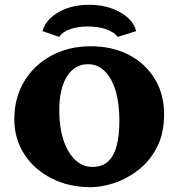

<svg xmlns="http://www.w3.org/2000/svg" viewBox="-20 -776 749 805"><path d="M361.3 8.8Q268.6 8.8 195.8 -28.3Q123 -65.4 81.5 -129.9Q40 -194.3 40 -276.4Q40 -365.2 81.1 -434.1Q122.1 -502.9 194.8 -542.5Q267.6 -582 360.4 -582Q451.2 -582 520.5 -545.9Q589.8 -509.8 628.9 -445.3Q668 -380.9 668 -296.9Q668 -214.8 637.2 -156.7Q606.4 -98.6 558.6 -62Q510.7 -25.4 458 -8.3Q405.3 8.8 361.3 8.8ZM367.2 -76.2Q407.2 -76.2 432.1 -98.1Q457 -120.1 468.8 -163.6Q480.5 -207 480.5 -270.5Q480.5 -343.8 464.4 -396.5Q448.2 -449.2 418.9 -478Q389.6 -506.8 348.6 -506.8Q293 -506.8 260.7 -455.6Q228.5 -404.3 228.5 -311.5Q228.5 -242.2 246.1 -189Q263.7 -135.7 294.9 -106Q326.2 -76.2 367.2 -76.2ZM228.5 -621.1 158.2 -645.5Q171.9 -694.3 225.6 -725.1Q279.3 -755.9 353.5 -755.9Q427.7 -755.9 482.9 -725.1Q538.1 -694.3 550.8 -645.5L472.7 -621.1Q460 -640.6 426.8 -652.8Q393.6 -665 346.7 -665Q304.7 -665 272 -652.8Q239.3 -640.6 228.5 -621.1Z"/></svg>

Font: Crimson Pro Black
Style: Regular
Weight: 900
Designer: Jacques Le Bailly
Foundry: Baron von Fonthausen
Version: Version 1.003